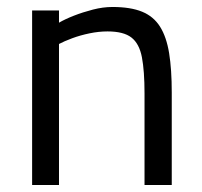

<svg xmlns="http://www.w3.org/2000/svg" viewBox="-20 -530 578 550"><path d="M72 0V-500H149V-465Q166 -475 191.5 -485Q217 -495 246 -502.5Q275 -510 302 -510Q354 -510 387 -496.5Q420 -483 438.5 -453.5Q457 -424 464.5 -377.5Q472 -331 472 -265V0H394V-262Q394 -327 386.5 -366Q379 -405 356.5 -422.5Q334 -440 288 -440Q263 -440 236.5 -434.5Q210 -429 187 -420.5Q164 -412 149 -404V0Z"/></svg>

Font: Cairo
Style: Regular
Weight: 400
Designer: Mohamed Gaber, Accademia di Belle Arti di Urbino
Foundry: Kief Type Foundry, Accademia di Belle Arti di Urbino
Version: Version 3.120